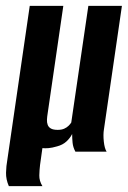

<svg xmlns="http://www.w3.org/2000/svg" viewBox="-26 -515 434 652"><path d="M168 -18Q151 -13 139 -12Q127 -11 118 -12L110 45Q108 62 107.5 80.5Q107 99 118 117H4Q-6 94 -5.5 71.5Q-5 49 -1 27L75 -495H189L136 -131Q134 -119 133.5 -109Q133 -99 136 -91Q139 -83 147 -78.5Q155 -74 170 -74Q183 -74 192 -78Q201 -82 207 -88Q213 -94 216 -99L274 -495H388Q373 -390 357.5 -285.5Q342 -181 327 -76Q324 -58 326.5 -34.5Q329 -11 336 0Q310 0 283 0Q256 0 230 0Q222 -15 220.5 -30Q219 -45 219 -60Q212 -46 199.5 -34.5Q187 -23 168 -18Z"/></svg>

Font: Alumni Sans
Style: Bold Italic
Weight: 700
Italic angle: -8°
Designer: Robert E. Leuschke
Foundry: Robert E. Leuschke
Version: Version 1.016